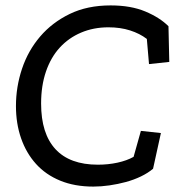

<svg xmlns="http://www.w3.org/2000/svg" viewBox="-20 -680 666 710"><path d="M546 -56Q527 -40 501 -27.5Q475 -15 445.5 -7Q416 1 385 5.5Q354 10 325 10Q256 10 202.5 -12Q149 -34 113 -74Q77 -114 58 -168.5Q39 -223 39 -288Q39 -359 61.5 -426Q84 -493 128.5 -545Q173 -597 238 -628.5Q303 -660 389 -660Q464 -660 517.5 -637.5Q571 -615 603 -583L606 -451L531 -443L523 -536Q497 -556 461 -567.5Q425 -579 381 -579Q326 -579 280 -559.5Q234 -540 201 -504Q168 -468 150 -415.5Q132 -363 132 -297Q132 -186 185 -128.5Q238 -71 342 -71Q380 -71 414.5 -78.5Q449 -86 474 -100L501 -196L575 -188Z"/></svg>

Font: Zilla Slab Medium
Style: Regular
Weight: 500
Designer: Typotheque.com
Foundry: Typotheque type foundry
Version: Version 1.1; 2017